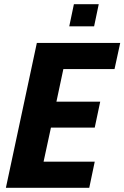

<svg xmlns="http://www.w3.org/2000/svg" viewBox="-20 -892 591 912"><path d="M8 0 155 -688H551L524 -564H281L248 -409H456L430 -286H222L187 -124H430L404 0ZM309 -767 331 -872H449L427 -767Z"/></svg>

Font: Saira SemiCondensed
Style: Bold Italic
Weight: 700
Width: 4
Italic angle: -12°
Designer: Hector Gatti with collaboration of the Omnibus-Type team
Foundry: Omnibus-Type
Version: Version 1.101